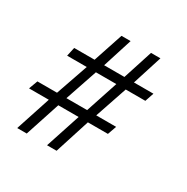

<svg xmlns="http://www.w3.org/2000/svg" viewBox="-133 -540 582 596"><g transform="rotate(30 158.0 -242.0)"><path d="M149.9 -162.1H77.1L36.1 -37.1H2L43 -162.1H-27.8L-16.1 -193.8H54.2L94.2 -309.1H23.9L30.8 -340.8H104L139.2 -446.8H171.9L138.2 -340.8H210.9L245.1 -446.8H278.8L245.1 -340.8H314.9L304.2 -309.1H233.9L194.8 -193.8H266.1L254.9 -162.1H183.1L143.1 -37.1H108.9ZM87.9 -193.8H162.1L200.2 -309.1H127Z"/></g></svg>

Font: Romanesco
Style: Regular
Weight: 400
Designer: Astigmatic (AOETI)
Foundry: Astigmatic (AOETI)
Version: Version 1.000